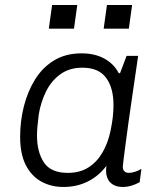

<svg xmlns="http://www.w3.org/2000/svg" viewBox="-20 -733 646 763"><path d="M232 10Q183 10 144 -11.5Q105 -33 82.5 -77Q60 -121 60 -190Q60 -252 75 -311Q90 -370 119.5 -417.5Q149 -465 195 -493Q241 -521 304 -521Q357 -521 395 -500Q433 -479 452 -442H457L483 -511H529Q518 -436 508.5 -371Q499 -306 491.5 -253Q484 -200 479 -160.5Q474 -121 471 -98.5Q468 -76 468 -71Q468 -58 474.5 -52Q481 -46 492 -46Q503 -46 517 -50.5Q531 -55 542 -62L535 -9Q521 -1 503.5 4.5Q486 10 467 10Q444 10 428 0Q412 -10 405.5 -29Q399 -48 403 -74Q372 -33 328.5 -11.5Q285 10 232 10ZM249 -46Q298 -46 332 -68Q366 -90 387.5 -127.5Q409 -165 419 -212Q426 -245 428.5 -269.5Q431 -294 431 -316Q431 -384 401.5 -424Q372 -464 307 -464Q256 -464 220 -438Q184 -412 163 -369.5Q142 -327 134 -278Q131 -252 129 -232Q127 -212 127 -195Q127 -129 154.5 -87.5Q182 -46 249 -46ZM174 -619 187 -713H287L274 -619ZM392 -619 405 -713H505L492 -619Z"/></svg>

Font: Chivo ExtraLight
Style: Italic
Weight: 250
Italic angle: -8.05°
Designer: Hector Gatti
Foundry: Omnibus-Type
Version: Version 2.002